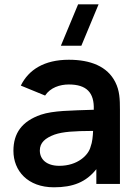

<svg xmlns="http://www.w3.org/2000/svg" viewBox="-20 -822 616 858"><path d="M73 -439.5 181.5 -395C205 -430.5 247.5 -444.5 287.5 -444.5C366.5 -444.5 402 -408.5 399 -331.5C297.5 -328 218 -328 163 -309.5C77.5 -280 40 -226.5 40 -148C40 -59 103.5 15 221 15C306 15 364.5 -8 410.5 -66V0H516V-331.5C516 -379 514.5 -417 495.5 -454.5C460 -526 383.5 -555 287.5 -555C177.5 -555 107.5 -510 73 -439.5ZM158 -149.5C158 -184.5 182 -205 223.5 -220.5C261.5 -233.5 310 -236.5 396 -237C395 -213.5 392.5 -186 385 -167C376 -129 327 -81 245 -81C188 -81 158 -110 158 -149.5ZM252 -617.5H343.5L420.5 -802.5H329Z"/></svg>

Font: Eudonet
Style: Bold
Weight: 700
Designer: Mikhail Sharanda
Foundry: Mikhail Sharanda
Version: Version 4.503;Glyphs 3.1.2 (3151)